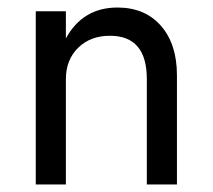

<svg xmlns="http://www.w3.org/2000/svg" viewBox="-20 -490 565 510"><path d="M370 -280Q370 -395 272 -395Q220 -395 187.5 -363Q155 -331 155 -280V0H75V-460H155V-388Q200 -470 292 -470Q365 -470 407.5 -421.5Q450 -373 450 -290V0H370Z"/></svg>

Font: Von Book
Style: Regular
Weight: 400
Version: Version 4.000; ttfautohint (v1.8.4.7-5d5b)